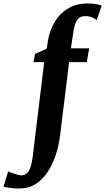

<svg xmlns="http://www.w3.org/2000/svg" viewBox="-147 -835 606 1106"><path d="M129.5 -602Q137 -646.5 155.5 -685Q174 -723.5 202.5 -752.8Q231 -782 269.2 -798.5Q307.5 -815 354 -815Q374.5 -815 397 -812.8Q419.5 -810.5 439 -803L410 -719.5Q401 -726.5 384.8 -734.2Q368.5 -742 344 -742Q318 -742 304.2 -728.2Q290.5 -714.5 284 -690.5Q277.5 -666.5 273 -634L261.5 -556.5H366.5L353 -477H251L199.5 -57.5Q192.5 0 174.8 55.2Q157 110.5 128.2 154.5Q99.5 198.5 58.5 224.8Q17.5 251 -36.5 251Q-62 251 -88.2 247.5Q-114.5 244 -127 241L-100 152.5Q-96.5 154 -82.5 159.5Q-68.5 165 -51.8 170Q-35 175 -23.5 175Q-6 175 6.5 164.2Q19 153.5 27.5 131.2Q36 109 40.5 75L107.5 -477H45.5L55 -524.5L122 -554.5Z"/></svg>

Font: Merriweather ExtraBold
Style: Italic
Weight: 800
Italic angle: -7.8°
Version: Version 2.101